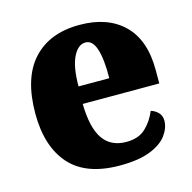

<svg xmlns="http://www.w3.org/2000/svg" viewBox="-88 -639 737 736"><g transform="rotate(-15 281.0 -270.5)"><path d="M301 10Q167 10 102.5 -62.5Q38 -135 38 -266Q38 -407 104 -479Q170 -551 289 -551Q400 -551 463.5 -489.5Q527 -428 527 -309V-255H223Q225 -159 256 -115Q287 -71 348 -71Q396 -71 424 -97Q452 -123 468 -162Q485 -157 497 -144.5Q509 -132 509 -113Q509 -84 488.5 -55.5Q468 -27 422 -8.5Q376 10 301 10ZM347 -324Q348 -399 335 -439.5Q322 -480 294 -480Q264 -480 244.5 -440Q225 -400 225 -324Z"/></g></svg>

Font: Noto Serif Hebrew SemiCondensed Black
Style: Regular
Weight: 900
Width: 4
Designer: Monotype Design Team
Foundry: Monotype Imaging Inc.
Version: Version 2.004; ttfautohint (v1.8.4.7-5d5b)